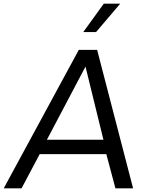

<svg xmlns="http://www.w3.org/2000/svg" viewBox="-49 -1020 817 1040"><path d="M471.2 -846.2H401.9L513.2 -1000H602.1ZM526.9 -185.1H166L67.9 0H-28.8L377.9 -750H477.1L671.9 0H576.2ZM511.2 -263.2 414.1 -659.2 205.1 -263.2Z"/></svg>

Font: Oakes Grotesk
Style: Italic
Weight: 400
Designer: Samuel Oakes
Foundry: Samuel Oakes
Version: Version 1.0 | wf-rip DC20170320